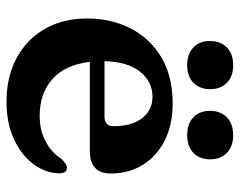

<svg xmlns="http://www.w3.org/2000/svg" viewBox="-92 -616 720 576"><g transform="rotate(90 268.0 -328.0)"><path d="M500.5 -300.5Q500.5 -237.5 432 -237.5H165.5Q174.5 -162.5 217.8 -124.8Q261 -87 327 -87Q371 -87 404.5 -105Q438 -123 456.5 -152Q473.5 -169.5 483.5 -169Q500.5 -168.5 500 -144Q498.5 -102.5 471.2 -66.8Q444 -31 396 -9.2Q348 12.5 285 12.5Q210.5 12.5 154.2 -17.8Q98 -48 66.8 -102.2Q35.5 -156.5 35.5 -228.5Q35.5 -303 66 -361.2Q96.5 -419.5 153.2 -452.8Q210 -486 289.5 -486Q354.5 -486 401.8 -462Q449 -438 474.8 -396Q500.5 -354 500.5 -300.5ZM270.5 -425.5Q224.5 -425.5 194.8 -387.8Q165 -350 163.5 -281.5H329.5Q358.5 -281.5 358.5 -308.5Q358.5 -364.5 334 -395Q309.5 -425.5 270.5 -425.5ZM175.5 -529.5Q142 -529.5 122.5 -548Q103 -566.5 103 -598Q103 -630 122.5 -648.8Q142 -667.5 175.5 -667.5Q209 -667.5 228.2 -648.8Q247.5 -630 247.5 -598Q247.5 -567 228.2 -548.2Q209 -529.5 175.5 -529.5ZM385 -529.5Q351.5 -529.5 332 -548Q312.5 -566.5 312.5 -598Q312.5 -629.5 332 -648.5Q351.5 -667.5 385 -667.5Q419 -667.5 438.5 -648.8Q458 -630 458 -598Q458 -567 438.5 -548.2Q419 -529.5 385 -529.5Z"/></g></svg>

Font: Fraunces 9pt Soft SemiBold
Style: Regular
Weight: 600
Version: Version 1.000;[b76b70a41]